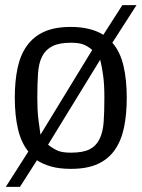

<svg xmlns="http://www.w3.org/2000/svg" viewBox="-20 -641 547 741"><path d="M335.9 -448.2Q318.8 -462.9 301.5 -469.5Q284.2 -476.1 253.4 -476.1Q208 -476.1 181.9 -462.6Q155.8 -449.2 142.6 -423.3Q129.4 -397.5 126.7 -357.4Q124 -317.4 124 -264.2Q124 -214.8 127.9 -182.9Q131.8 -150.9 136.2 -121.1ZM165.5 -82.5Q184.1 -67.9 202.1 -59.8Q220.2 -51.8 253.4 -51.8Q299.8 -51.8 325.2 -64.5Q350.6 -77.1 364 -104Q377.4 -130.9 380.1 -170.7Q382.8 -210.4 382.8 -264.2Q382.8 -314.5 378.2 -348.6Q373.5 -382.8 366.7 -410.6ZM57.1 80.1H2.4L89.4 -56.2Q61.5 -90.8 49.3 -143.3Q37.1 -195.8 37.1 -264.2Q37.1 -328.1 47.9 -378.7Q58.6 -429.2 84 -464.6Q109.4 -500 150.6 -518.6Q191.9 -537.1 253.4 -537.1Q329.1 -537.1 378.9 -506.8L452.1 -621.1H506.8L413.6 -476.1Q443.8 -441.4 456.5 -387.5Q469.2 -333.5 469.2 -264.2Q469.2 -200.2 458.7 -149.4Q448.2 -98.6 423.3 -62.7Q398.4 -26.9 357.2 -8.1Q315.9 10.7 253.4 10.7Q210.4 10.7 178.5 2Q146.5 -6.8 122.6 -22.5Z"/></svg>

Font: Myanmar Pyu Pro
Style: Regular
Weight: 400
Designer: Khon Soe Zaw Thu
Foundry: PaOh Unicode
Version: Version 2.00 April 29, 2017